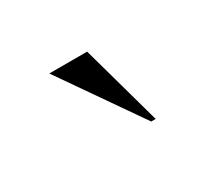

<svg xmlns="http://www.w3.org/2000/svg" viewBox="-44 -740 240 224"><g transform="rotate(-30 76.0 -628.0)"><path d="M116 -574 86 -682H35L110 -574Z"/></g></svg>

Font: Moniqa Display
Style: Regular
Weight: 400
Designer: Rajesh Rajput
Foundry: Rajesh Rajput
Version: Version 1.000